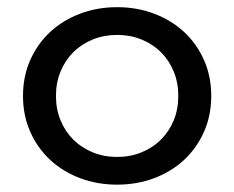

<svg xmlns="http://www.w3.org/2000/svg" viewBox="-20 -500 653 535"><path d="M306.4 14.5Q250.9 14.5 203 -3.6Q155 -21.8 119.8 -54.5Q84.5 -87.3 64.3 -132.7Q44.1 -178.2 44.1 -232.7Q44.1 -287.3 64.3 -332.7Q84.5 -378.2 119.8 -410.9Q155 -443.6 203 -461.8Q250.9 -480 306.4 -480Q361.8 -480 409.8 -461.8Q457.7 -443.6 493 -410.9Q528.2 -378.2 548.4 -332.7Q568.6 -287.3 568.6 -232.7Q568.6 -178.2 548.4 -132.7Q528.2 -87.3 493 -54.5Q457.7 -21.8 409.8 -3.6Q361.8 14.5 306.4 14.5ZM306.4 -62.7Q343.2 -62.7 374.3 -75.5Q405.5 -88.2 428.2 -110.7Q450.9 -133.2 463.9 -164.3Q476.8 -195.5 476.8 -232.7Q476.8 -270 463.9 -301.1Q450.9 -332.3 428.2 -354.8Q405.5 -377.3 374.3 -390Q343.2 -402.7 306.4 -402.7Q269.5 -402.7 238.4 -390Q207.3 -377.3 184.5 -354.8Q161.8 -332.3 148.9 -301.1Q135.9 -270 135.9 -232.7Q135.9 -195.5 148.9 -164.3Q161.8 -133.2 184.5 -110.7Q207.3 -88.2 238.4 -75.5Q269.5 -62.7 306.4 -62.7Z"/></svg>

Font: Spartan Med
Style: Regular
Weight: 500
Designer: Matt Bailey, Mirko Velimirovic
Foundry: Matt Bailey
Version: Version 1.005